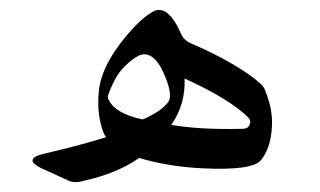

<svg xmlns="http://www.w3.org/2000/svg" viewBox="-20 -336 648 389"><path d="M195 -58Q191 -63 189 -69Q176 -105 180 -149Q183 -192 220 -243Q258 -294 289 -312Q320 -330 348 -265Q353 -255 365 -249Q416 -227 451.5 -206Q487 -185 506 -168Q513 -163 517 -153.5Q521 -144 525 -130Q529 -117 530.5 -101.5Q532 -86 530 -68Q526 -33 509 -12Q493 10 389 5Q352 3 320 -2.5Q288 -8 262 -16Q218 15 151 30Q131 36 119 30L64 5Q23 -15 75 -26Q110 -34 139.5 -42Q169 -50 195 -58ZM272 -226Q258 -226 233 -202Q221 -190 213 -175Q205 -160 199 -143Q198 -141 199 -136Q212 -106 269 -94Q292 -104 304.5 -113.5Q317 -123 322 -131Q330 -146 312 -187Q295 -226 272 -226ZM354 -177Q356 -124 327 -83Q356 -78 391.5 -76Q427 -74 471 -75Q483 -75 486 -84Q489 -92 483 -98Q465 -116 432.5 -136Q400 -156 354 -177Z"/></svg>

Font: Amiri
Style: Italic
Weight: 400
Italic angle: 10°
Designer: Khaled Hosny
Version: Version 0.113